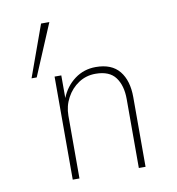

<svg xmlns="http://www.w3.org/2000/svg" viewBox="-79 -772 779 844"><g transform="rotate(-10 310.5 -350.0)"><path d="M160 -700H197L100 -470H77ZM208 -460V-359Q228 -409 269 -439.5Q310 -470 363 -470Q434 -470 468.5 -427.5Q503 -385 503 -311V0H473V-308Q473 -368 446 -404.5Q419 -441 357 -441Q315 -441 281.5 -419Q248 -397 228 -360Q208 -323 208 -280V0H178V-460Z"/></g></svg>

Font: Jost* Thin
Style: Regular
Weight: 200
Version: Version 3.7